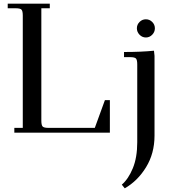

<svg xmlns="http://www.w3.org/2000/svg" viewBox="-20 -722 954 1045"><path d="M643 283Q679 252 703 193.5Q727 135 727 52V-371Q727 -396 720 -403.5Q713 -411 688 -411H655V-439Q748 -439 818 -446L821 -418V16Q821 113 775 188Q729 263 659 303ZM739.5 -533Q725 -548 725 -568Q725 -588 739.5 -602.5Q754 -617 774 -617Q794 -617 808.5 -602.5Q823 -588 823 -568Q823 -548 808.5 -533Q794 -518 774 -518Q754 -518 739.5 -533ZM22 -677V-702H251V-677H205V-66Q205 -41 212 -33.5Q219 -26 244 -26H496L551 -177H578V0H58V-26H104V-637Q104 -662 97 -669.5Q90 -677 65 -677Z"/></svg>

Font: Dihjauti
Style: Bold
Weight: 700
Designer: T. Christopher White
Version: Version 3.0.0